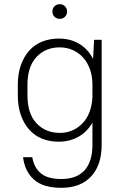

<svg xmlns="http://www.w3.org/2000/svg" viewBox="-20 -690 600 916"><path d="M259 -14Q216 -14 180.5 -28.5Q145 -43 119.5 -71.5Q94 -100 79.5 -141Q65 -182 65 -235V-285Q65 -338 79.5 -379Q94 -420 119.5 -448.5Q145 -477 181 -491.5Q217 -506 261 -506Q315 -506 357 -481.5Q399 -457 424 -409L429 -500H465V0Q465 98 414.5 152Q364 206 273 206Q185 206 141.5 166.5Q98 127 90 60H134Q142 109 174.5 136.5Q207 164 273 164Q346 164 383.5 122.5Q421 81 421 0V-105Q395 -60 353.5 -37Q312 -14 259 -14ZM266 -56Q298 -56 325.5 -68Q353 -80 374 -102Q395 -124 407 -155.5Q419 -187 421 -227V-285Q421 -327 409 -360Q397 -393 376 -416Q355 -439 326.5 -451.5Q298 -464 265 -464Q197 -464 154 -418Q111 -372 111 -285V-235Q111 -148 154 -102Q197 -56 266 -56ZM265 -600Q250 -600 240 -610Q230 -620 230 -635Q230 -650 240 -660Q250 -670 265 -670Q280 -670 290 -660Q300 -650 300 -635Q300 -620 290 -610Q280 -600 265 -600Z"/></svg>

Font: PT Root UI Web Light
Style: Regular
Weight: 300
Designer: Vitaly Kuzmin
Foundry: ParaType Ltd.
Version: Version 1.000W